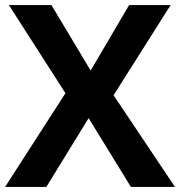

<svg xmlns="http://www.w3.org/2000/svg" viewBox="-20 -734 707 754"><path d="M667 0H494L328 -270L162 0H0L237 -368L15 -714H182L336 -457L487 -714H650L426 -360Z"/></svg>

Font: Noto Sans NKo Unjoined
Style: Bold
Weight: 700
Designer: Monotype Design Team
Foundry: Monotype Imaging Inc.
Version: Version 2.004